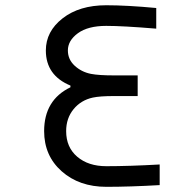

<svg xmlns="http://www.w3.org/2000/svg" viewBox="-20 -697 707 727"><path d="M246.7 -366.5V-373Q153.6 -411.5 153.6 -505.9Q153.6 -578.1 217.1 -627.6Q280.6 -677.1 382.2 -677.1Q460.3 -677.1 571.6 -666.7V-588.5Q445.3 -599 382.2 -599Q313.2 -599 275.1 -571.3Q237 -543.6 237 -505.9Q237 -472 262.7 -448.2Q288.4 -424.5 324.2 -417.3Q354.2 -411.5 410.8 -411.5H501.3V-333.3H411.5Q358.1 -333.3 331.4 -327.5Q286.5 -317.7 258.5 -283.5Q230.5 -249.3 230.5 -200.5Q230.5 -139.3 272.5 -103.5Q314.5 -67.7 382.8 -67.7Q468.8 -67.7 584.6 -74.2V3.9Q472 10.4 382.8 10.4Q279.9 10.4 213.5 -48.5Q147.1 -107.4 147.1 -200.5Q147.1 -318.4 246.7 -366.5Z"/></svg>

Font: Monoid
Style: Regular
Weight: 400
Width: 4
Monospace: yes
Designer: Andreas Larsen (@larsenwork)
Version: Version 0.61